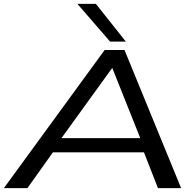

<svg xmlns="http://www.w3.org/2000/svg" viewBox="-54 -967 1006 987"><path d="M-34 0 484 -710H586L877 0H758L686 -184H218L87 0ZM262 -257H667L523 -618ZM512 -753 344 -947H439L593 -753Z"/></svg>

Font: Georama ExtraExtended
Style: Italic
Weight: 400
Width: 8
Italic angle: -9°
Designer: Jean-Baptiste Levee
Foundry: Production Type
Version: Version 1.000